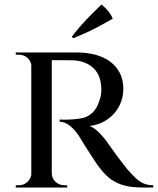

<svg xmlns="http://www.w3.org/2000/svg" viewBox="-20 -833 701 853"><path d="M198 -600H320Q365 -600 403 -590Q441 -580 469 -559.5Q497 -539 512.5 -508.5Q528 -478 528 -437Q528 -398 510 -362.5Q492 -327 458 -303Q424 -279 378 -273Q399 -266 423 -241Q447 -216 462 -193Q464 -191 476 -173.5Q488 -156 506.5 -131.5Q525 -107 544 -83Q565 -59 581.5 -43Q598 -27 617 -18.5Q636 -10 661 -10V0H613Q558 0 522 -12Q486 -24 462 -45Q438 -66 420 -91Q414 -98 401 -118Q388 -138 373.5 -160.5Q359 -183 347 -202Q335 -221 332 -227Q314 -255 291.5 -273.5Q269 -292 245 -292V-302Q245 -302 258 -301.5Q271 -301 291 -302Q317 -303 342.5 -307.5Q368 -312 390 -331.5Q412 -351 424 -393Q427 -402 429 -415.5Q431 -429 430 -445Q428 -476 418 -498Q408 -520 390.5 -534.5Q373 -549 351.5 -556.5Q330 -564 305 -565Q268 -566 239.5 -565.5Q211 -565 208 -566Q208 -566 205.5 -574.5Q203 -583 200.5 -591.5Q198 -600 198 -600ZM210 -600V0H119V-600ZM122 -64 131 0H50V-10Q51 -10 57 -10Q63 -10 64 -10Q87 -10 103 -26Q119 -42 120 -64ZM122 -537H120Q119 -560 103 -575Q87 -590 64 -590Q63 -590 57 -590Q51 -590 50 -590V-600H131ZM207 -64H210Q210 -41 226.5 -25.5Q243 -10 266 -10Q266 -10 271.5 -10Q277 -10 278 -10L279 0H197ZM299 -670Q318 -695 340.5 -720.5Q363 -746 386.5 -769.5Q410 -793 431 -813Q447 -800 460 -784.5Q473 -769 481 -750Q453 -734 423.5 -718Q394 -702 364.5 -688.5Q335 -675 306 -663Z"/></svg>

Font: Cinzel Eorzea
Style: Regular
Weight: 500
Designer: Natanael Gama
Version: Version 2.000